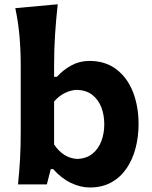

<svg xmlns="http://www.w3.org/2000/svg" viewBox="-20 -846 697 881"><path d="M391.9 14.3Q448.9 14.3 491 -9.2Q533.2 -32.8 560.8 -73.4Q588.5 -114 602.2 -166.5Q615.8 -219.1 615.8 -276.8Q615.8 -358.9 589.9 -424.4Q564 -489.9 513.7 -528.2Q463.4 -566.5 389.9 -566.5Q345.2 -566.5 307.3 -545.8Q269.5 -525.1 241.2 -493.5H228.2V-546.2Q228.2 -621.8 232.9 -691.3Q237.6 -760.8 244.9 -826.4L50.2 -808.6Q64 -743.6 69.5 -678.8Q75.1 -614.1 75.1 -546.2V-239.5Q75.1 -170.9 71.9 -115.1Q68.8 -59.3 62.6 0H195L213 -70.2H223.8Q261.7 -27.4 305.6 -6.6Q349.5 14.3 391.9 14.3ZM334.6 -116.7Q302.4 -118.3 275.6 -135.3Q248.8 -152.3 228.2 -183.1V-380Q250.3 -406.1 278.4 -419.6Q306.6 -433.2 333.7 -433.6Q375.8 -432.2 403.4 -410.6Q431.1 -389.1 444.8 -353.9Q458.5 -318.7 458.5 -275.5Q458.5 -234.7 445.3 -199Q432 -163.4 404.7 -140.9Q377.3 -118.5 334.6 -116.7Z"/></svg>

Font: Pinar-VF-FD
Style: Regular
Weight: 300
Designer: Amin Abedi
Version: Version 3.0